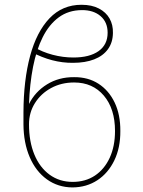

<svg xmlns="http://www.w3.org/2000/svg" viewBox="-20 -780 606 811"><path d="M293 -454.1Q352.1 -454.6 396 -426.3Q439.9 -397.9 464.4 -346.7Q488.8 -295.4 488.3 -226.6Q488.8 -156.2 462.9 -102.5Q437 -48.8 391.4 -18.8Q345.7 11.2 286.1 11.7Q224.6 11.2 178 -22.5Q131.3 -56.2 105.5 -116.2Q79.6 -176.3 79.1 -254.9V-305.7Q79.6 -441.4 107.2 -543.7Q134.8 -646 189.2 -702.9Q243.7 -759.8 324.2 -759.8Q367.7 -759.8 397.7 -744.1Q427.7 -728.5 442.9 -701.7Q458 -674.8 457 -640.6Q456.5 -600.6 436 -572.3Q415.5 -543.9 377.9 -529.3Q340.3 -514.6 288.1 -514.6Q244.1 -514.2 200.4 -525.6Q156.7 -537.1 114.3 -559.6L122.1 -582Q158.7 -560.1 202.4 -548.6Q246.1 -537.1 290 -537.1Q358.4 -537.1 396.5 -564.2Q434.6 -591.3 434.6 -641.6Q434.6 -686.5 404.5 -712.2Q374.5 -737.8 325.2 -737.3Q269 -736.8 228.3 -706.8Q187.5 -676.8 160.6 -623.3Q133.8 -569.8 119.6 -497.6Q105.5 -425.3 102.5 -340.8Q128.4 -392.6 178.5 -423.6Q228.5 -454.6 293 -454.1ZM293 -431.6Q239.3 -431.6 196 -408.2Q152.8 -384.8 127.7 -344.7Q102.5 -304.7 102.5 -254.9Q102.5 -182.1 125.2 -127.2Q147.9 -72.3 189.7 -42Q231.4 -11.7 287.1 -11.7Q340.8 -11.7 380.9 -38.3Q420.9 -64.9 443.4 -113.5Q465.8 -162.1 465.8 -226.6Q465.8 -320.3 418.7 -376Q371.6 -431.6 293 -431.6Z"/></svg>

Font: Inter Tight Thin
Style: Regular
Weight: 250
Designer: Rasmus Andersson
Foundry: rsms
Version: Version 3.004